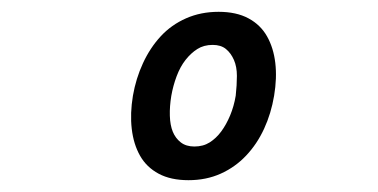

<svg xmlns="http://www.w3.org/2000/svg" viewBox="-20 -760 640 325"><path d="M299 -455Q269 -455 248.5 -466Q228 -477 217 -496.5Q206 -516 203 -542Q200 -568 205 -598Q210 -627 222 -653Q234 -679 252 -698.5Q270 -718 295 -729Q320 -740 350 -740Q380 -740 400.5 -729Q421 -718 432 -698.5Q443 -679 446 -653.5Q449 -628 444 -598Q439 -568 427 -542Q415 -516 396.5 -496.5Q378 -477 353.5 -466Q329 -455 299 -455ZM309 -512Q324 -512 335 -519Q346 -526 354.5 -537.5Q363 -549 369.5 -564.5Q376 -580 379 -598Q381 -616 381 -631.5Q381 -647 376 -658.5Q371 -670 362.5 -677Q354 -684 340 -684Q325 -684 314 -677Q303 -670 294 -658.5Q285 -647 279 -631Q273 -615 270 -598Q267 -580 267.5 -564Q268 -548 272.5 -537Q277 -526 286 -519Q295 -512 309 -512Z"/></svg>

Font: Maple Mono Medium
Style: Italic
Weight: 500
Italic angle: -10°
Monospace: yes
Designer: subframe7536
Version: Version 7.000